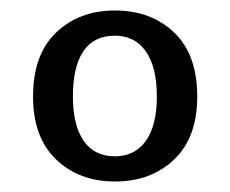

<svg xmlns="http://www.w3.org/2000/svg" viewBox="-20 -663 438 366"><path d="M43 -479Q43 -559 87 -601Q131 -643 199 -643Q268 -643 312 -601Q356 -559 356 -479Q356 -401 312 -359Q268 -317 199 -317Q131 -317 87 -359Q43 -401 43 -479ZM279 -479Q279 -535 258 -565Q237 -595 199 -595Q159 -595 139 -565.5Q119 -536 119 -479Q119 -424 139.5 -394.5Q160 -365 199 -365Q237 -365 258 -394.5Q279 -424 279 -479Z"/></svg>

Font: Maitree SemiBold
Style: Regular
Weight: 600
Designer: CadsonDemak Team
Foundry: CadsonDemak
Version: Version 1.001